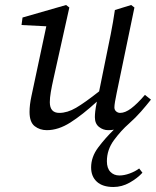

<svg xmlns="http://www.w3.org/2000/svg" viewBox="-20 -507 623 767"><path d="M344 162Q344 120 372 82.5Q400 45 435 11Q430 12 424 12.5Q418 13 412 13Q392 13 375.5 0Q359 -13 359 -39Q359 -49 360.5 -62.5Q362 -76 367 -101Q309 -48 261 -17.5Q213 13 167 13Q139 13 118.5 -3Q98 -19 98 -60Q98 -88 105.5 -122.5Q113 -157 119 -186L165 -402L66 -407L70 -437L244 -487L257 -477L194 -194Q187 -163 183 -139.5Q179 -116 179 -99Q179 -56 217 -56Q249 -56 284 -76.5Q319 -97 376 -142L403 -275Q413 -323 422.5 -371Q432 -419 439 -467L504 -487L517 -477L446 -135Q442 -116 439.5 -101Q437 -86 437 -78Q437 -68 444 -62Q451 -56 460 -56Q480 -56 504 -74Q528 -92 559 -128L583 -109Q564 -85 543 -61Q522 -37 495 -13Q464 14 435.5 52.5Q407 91 407 137Q407 165 421 179.5Q435 194 457 194Q476 194 498 186Q520 178 536 166L549 183Q529 205 498 222.5Q467 240 433 240Q390 240 367 219Q344 198 344 162Z"/></svg>

Font: Source Serif Pro
Style: Italic
Weight: 400
Italic angle: -12°
Designer: Frank Grießhammer
Foundry: Adobe Systems Incorporated
Version: Version 3.001;hotconv 1.0.111;makeotfexe 2.5.65597